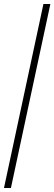

<svg xmlns="http://www.w3.org/2000/svg" viewBox="-20 -828 274 968"><path d="M0 120 199 -808H234L35 120Z"/></svg>

Font: Encode Sans SmCnd Th
Style: Regular
Weight: 100
Width: 4
Designer: Multiple Designers
Foundry: Impallari Type
Version: Version 3.002; ttfautohint (v1.8.3) -l 8 -r 50 -G 200 -x 14 